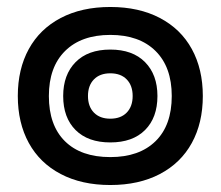

<svg xmlns="http://www.w3.org/2000/svg" viewBox="-20 -515 632 550"><path d="M31 -240Q31 -317 62.5 -374.5Q94 -432 154 -463.5Q214 -495 296 -495Q378 -495 438 -463.5Q498 -432 529.5 -374.5Q561 -317 561 -240Q561 -163 529.5 -105.5Q498 -48 438 -16.5Q378 15 296 15Q214 15 154 -16.5Q94 -48 62.5 -105.5Q31 -163 31 -240ZM472 -240Q472 -323 425.5 -369Q379 -415 296 -415Q213 -415 166.5 -369Q120 -323 120 -240Q120 -156 166 -110.5Q212 -65 296 -65Q379 -65 425.5 -110.5Q472 -156 472 -240ZM161 -240Q161 -301 196.5 -337Q232 -373 296 -373Q360 -373 395.5 -337Q431 -301 431 -240Q431 -178 395.5 -142.5Q360 -107 296 -107Q232 -107 196.5 -142.5Q161 -178 161 -240ZM360 -240Q360 -270 343 -287.5Q326 -305 296 -305Q266 -305 249 -287.5Q232 -270 232 -240Q232 -210 249 -192.5Q266 -175 296 -175Q326 -175 343 -192.5Q360 -210 360 -240Z"/></svg>

Font: Mitr Medium
Style: Regular
Weight: 500
Designer: Thanarat Vachiruckul
Foundry: Cadson Demak
Version: Version 1.002